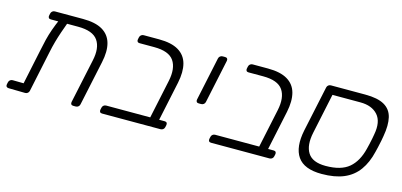

<svg xmlns="http://www.w3.org/2000/svg" viewBox="-56 -915 2655 1268"><g transform="rotate(15 1271.0 -280.5)"><path d="M182 -513Q172 -513 167.5 -519Q163 -525 165 -535L168 -549Q170 -559 177.5 -565Q185 -571 195 -571H387Q472 -571 520.5 -542.5Q569 -514 584 -459.5Q599 -405 582 -327L517 -22Q515 -12 507.5 -6Q500 0 490 0H473Q463 0 458.5 -6Q454 -12 456 -22L520 -322Q540 -412 505 -462.5Q470 -513 369 -513ZM266 -553H283Q293 -553 297.5 -547Q302 -541 300 -531Q283 -485 270.5 -448.5Q258 -412 248 -376.5Q238 -341 229 -297L171 -22Q169 -12 161.5 -6Q154 0 144 0L31 -2Q21 -2 16 -8Q11 -14 13 -24L16 -38Q18 -48 25.5 -54Q33 -60 43 -60L118 -59L167 -292Q176 -337 185 -373.5Q194 -410 207 -447Q220 -484 241 -532Q246 -542 251 -547.5Q256 -553 266 -553Z M670 0Q660 0 655.5 -6Q651 -12 653 -22L656 -36Q658 -46 665.5 -52Q673 -58 683 -58H984L1040 -322Q1059 -412 1024.5 -462.5Q990 -513 889 -513H789Q779 -513 774.5 -519Q770 -525 772 -535L775 -549Q777 -559 784.5 -565Q792 -571 802 -571H907Q992 -571 1040.5 -542Q1089 -513 1103.5 -458.5Q1118 -404 1102 -327L1045 -58H1083Q1093 -58 1097.5 -52Q1102 -46 1100 -36L1097 -22Q1095 -12 1087.5 -6Q1080 0 1070 0Z M1269 -230Q1259 -230 1254.5 -236Q1250 -242 1252 -252L1315 -549Q1317 -559 1324.5 -565Q1332 -571 1342 -571H1359Q1369 -571 1373.5 -565Q1378 -559 1376 -549L1313 -252Q1311 -242 1303.5 -236Q1296 -230 1286 -230Z M1415 0Q1405 0 1400.5 -6Q1396 -12 1398 -22L1401 -36Q1403 -46 1410.5 -52Q1418 -58 1428 -58H1729L1785 -322Q1804 -412 1769.5 -462.5Q1735 -513 1634 -513H1534Q1524 -513 1519.5 -519Q1515 -525 1517 -535L1520 -549Q1522 -559 1529.5 -565Q1537 -571 1547 -571H1652Q1737 -571 1785.5 -542Q1834 -513 1848.5 -458.5Q1863 -404 1847 -327L1790 -58H1828Q1838 -58 1842.5 -52Q1847 -46 1845 -36L1842 -22Q1840 -12 1832.5 -6Q1825 0 1815 0Z M2173 10Q2053 10 2008.5 -54.5Q1964 -119 1989 -239L2055 -549Q2057 -559 2064.5 -565Q2072 -571 2082 -571H2317Q2402 -571 2447.5 -545Q2493 -519 2505.5 -467Q2518 -415 2504 -337Q2503 -327 2498 -303.5Q2493 -280 2488 -257Q2483 -234 2480 -224Q2462 -147 2424 -94.5Q2386 -42 2324.5 -16Q2263 10 2173 10ZM2185 -48Q2290 -48 2344 -93.5Q2398 -139 2420 -229Q2423 -239 2427.5 -260Q2432 -281 2436.5 -301.5Q2441 -322 2442 -332Q2459 -422 2418.5 -467.5Q2378 -513 2299 -513H2108L2050 -239Q2031 -149 2063 -98.5Q2095 -48 2185 -48Z"/></g></svg>

Font: Rubik Light
Style: Italic
Weight: 300
Italic angle: -12°
Designer: Hubert and Fischer
Foundry: Hubert and Fischer
Version: Version 2.300;gftools[0.9.30]